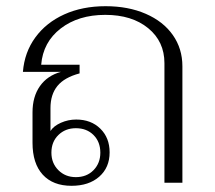

<svg xmlns="http://www.w3.org/2000/svg" viewBox="-20 -590 693 620"><path d="M85 -129V-227Q85 -278 109 -312Q133 -346 177 -358H54Q59 -421 94 -469Q129 -517 187.5 -543.5Q246 -570 321 -570Q394 -570 450.5 -545.5Q507 -521 538 -477Q569 -433 569 -376V0H511V-386Q511 -456 458.5 -499Q406 -542 320 -542Q233 -542 176 -498Q119 -454 113 -381H237V-353Q188 -340 165.5 -312.5Q143 -285 143 -241V-167Q153 -183 176.5 -193.5Q200 -204 226 -204Q274 -204 304 -174.5Q334 -145 334 -98Q334 -49 300.5 -19.5Q267 10 211 10Q151 10 118 -26Q85 -62 85 -129ZM304 -97Q304 -132 282 -154Q260 -176 225 -176Q191 -176 168.5 -154Q146 -132 146 -97Q146 -63 168.5 -40.5Q191 -18 225 -18Q260 -18 282 -40.5Q304 -63 304 -97Z"/></svg>

Font: Fahkwang ExtraLight
Style: Regular
Weight: 275
Designer: Suppakit Chalermlarp | Katatrad Co.,Ltd.
Foundry: Cadson Demak Co.,Ltd.
Version: Version 1.000; ttfautohint (v1.6)